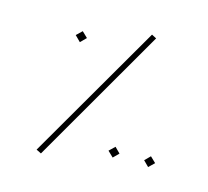

<svg xmlns="http://www.w3.org/2000/svg" viewBox="-98 -779 968 895"><g transform="rotate(15 386.0 -331.5)"><path d="M172 3 148 -9 529 -666 552 -654ZM213 -545 186 -572 213 -598 240 -572ZM500 -65 473 -91 500 -117 526 -91ZM671 -65 645 -91 671 -117 698 -91Z"/></g></svg>

Font: FiraGO Thin
Style: Regular
Weight: 100
Designer: bBox Type
Foundry: bBox Type GmbH
Version: Version 1.001;PS 001.001;hotconv 1.0.88;makeotf.lib2.5.64775